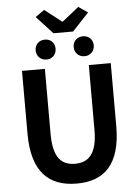

<svg xmlns="http://www.w3.org/2000/svg" viewBox="-70 -1171 887 1237"><g transform="rotate(-5 374.0 -552.5)"><path d="M87 -333C87 -87 195 14 376 14C556 14 661 -87 661 -333V-740H519V-320C519 -166 463 -114 376 -114C288 -114 235 -166 235 -320V-740H87ZM310 -964H437L544 -1078L484 -1119L377 -1034H372L263 -1119L205 -1078ZM432 -864C432 -827 459 -799 497 -799C535 -799 562 -827 562 -864C562 -901 535 -928 497 -928C459 -928 432 -901 432 -864ZM251 -799C289 -799 315 -827 315 -864C315 -901 289 -928 251 -928C213 -928 186 -901 186 -864C186 -827 213 -799 251 -799Z"/></g></svg>

Font: Kinto Sans
Style: Bold
Weight: 700
Designer: Authors: Ryoko NISHIZUKA  (kana & ideographs); Paul D. Hunt (Latin, Greek & Cyrillic); Wenlong ZHANG  (bopomofo); Sandol
Foundry: Adobe Systems Incorporated, ookami Inc.
Version: Version 0.001